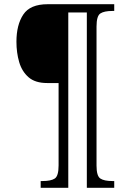

<svg xmlns="http://www.w3.org/2000/svg" viewBox="-20 -780 582 911"><path d="M173 111V79H182Q222 79 240 67Q258 55 258 5V-386H204Q147 -386 115.5 -413.5Q84 -441 71 -485.5Q58 -530 58 -582Q58 -662 90.5 -711Q123 -760 206 -760H522V-728H513Q474 -728 456 -716Q438 -704 438 -654V6Q438 55 456 67Q474 79 513 79H522V111H392V-721H304V111Z"/></svg>

Font: Noto Serif ExtraCondensed Light
Style: Italic
Weight: 300
Width: 2
Italic angle: -12°
Designer: Monotype Design Team
Foundry: Monotype Imaging Inc.
Version: Version 2.014; ttfautohint (v1.8.4.7-5d5b)